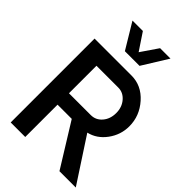

<svg xmlns="http://www.w3.org/2000/svg" viewBox="-289 -1107 1214 1214"><g transform="rotate(45 318.5 -500.0)"><path d="M247 -829 144 -1000H237L313 -886L391 -1000H484L378 -829ZM637 0H491L312 -289H185V0H55V-750H385Q475 -750 539 -678Q603 -606 603 -513Q603 -437 557.5 -375Q512 -313 443 -297ZM380 -391Q425 -391 455 -426Q485 -461 485 -514Q485 -566 454.5 -601.5Q424 -637 380 -637H185V-391Z"/></g></svg>

Font: Oakes Grotesk
Style: Bold
Weight: 600
Designer: Samuel Oakes
Foundry: Samuel Oakes
Version: Version 1.000;PS 001.000;hotconv 1.0.88;makeotf.lib2.5.64775